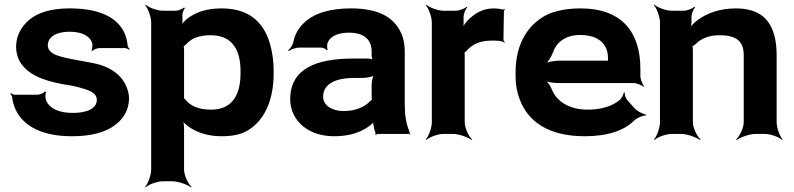

<svg xmlns="http://www.w3.org/2000/svg" viewBox="-20 -574 3402 823"><path d="M292 -90C236 -90 193 -107 178 -143C174 -152 173 -173 178 -180L172 -182C168 -175 150 -168 140 -168H43C37 -168 30 -172 27 -175L24 -172C27 -169 32 -162 32 -157C34 -139 39 -122 47 -104C80 -34 159 10 289 10C374 10 433 -8 472 -37C505 -61 533 -99 533 -152C533 -178 524 -200 514 -219C492 -257 455 -282 407 -297C362 -309 295 -317 250 -329C218 -337 185 -349 185 -380C185 -418 225 -438 277 -438C328 -438 364 -422 375 -390C377 -382 376 -364 372 -358L376 -356C381 -361 396 -368 407 -368H515C521 -368 529 -364 533 -361L536 -364C532 -367 527 -374 527 -380C525 -400 520 -419 512 -436C479 -502 403 -538 278 -538C196 -538 141 -519 105 -489C75 -463 49 -425 49 -374C49 -351 54 -331 63 -314C94 -256 163 -229 250 -213C278 -209 299 -205 317 -200C352 -190 395 -180 395 -146C395 -106 348 -90 292 -90Z M762 -500V-503C760 -514 766 -533 773 -539L769 -542C763 -536 745 -528 733 -528H678C654 -528 617 -542 604 -554L602 -552C614 -539 628 -502 628 -478V153C628 177 614 214 602 227L604 229C617 217 654 203 678 203H719C743 203 783 217 799 229L801 227C786 214 769 177 769 153V-24C769 -37 767 -54 762 -62L759 -60C763 -52 778 -38 790 -30C825 -6 870 10 931 10C972 10 1010 3 1035 -11C1111 -52 1153 -141 1153 -259V-270C1153 -310 1148 -347 1139 -380C1115 -469 1057 -538 930 -538C864 -538 819 -521 784 -495C772 -486 758 -470 755 -461L758 -460C762 -469 763 -487 762 -500ZM885 -104C831 -104 796 -120 775 -147C774 -149 766 -155 765 -154L768 -151C769 -152 769 -165 769 -168V-360C769 -363 768 -377 767 -378L765 -375C766 -374 776 -382 778 -384C799 -409 832 -423 884 -423C983 -423 1011 -349 1011 -270V-259C1011 -180 984 -104 885 -104Z M1715 -128V-352C1715 -383 1710 -410 1699 -433C1668 -501 1601 -538 1485 -538C1399 -538 1336 -519 1297 -488C1270 -467 1246 -436 1238 -397C1236 -382 1224 -365 1215 -358L1218 -355C1226 -362 1248 -370 1263 -370H1356C1364 -370 1377 -364 1381 -359L1385 -361C1381 -366 1382 -383 1384 -390C1395 -419 1430 -434 1475 -434C1541 -434 1573 -404 1573 -353V-338C1573 -331 1575 -318 1579 -314L1581 -317C1577 -321 1563 -323 1554 -323H1494C1334 -323 1224 -279 1224 -148C1224 -125 1229 -104 1238 -85C1265 -30 1323 10 1414 10C1485 10 1536 -11 1571 -40C1575 -44 1582 -50 1583 -54L1579 -55C1578 -51 1580 -43 1581 -37C1583 -26 1585 -16 1589 -7C1590 -5 1590 1 1589 3L1591 5C1592 3 1596 0 1599 0H1731C1733 0 1736 2 1737 3L1739 1C1738 0 1735 -2 1735 -4C1735 -5 1737 -7 1737 -7L1735 -10C1721 -43 1715 -80 1715 -128ZM1365 -159C1365 -218 1424 -240 1500 -240H1536C1554 -240 1582 -246 1589 -253L1585 -256C1578 -249 1573 -225 1573 -211V-162C1573 -159 1573 -145 1575 -143L1577 -146C1575 -148 1566 -141 1564 -138C1542 -115 1503 -98 1453 -98C1404 -98 1365 -122 1365 -159Z M2142 -391 2144 -393C2142 -395 2138 -399 2138 -403L2140 -527C2140 -529 2143 -532 2144 -533L2142 -536C2141 -535 2138 -533 2136 -533C2125 -536 2108 -538 2096 -538C2048 -538 2013 -515 1983 -485C1973 -474 1963 -458 1960 -449L1963 -448C1967 -457 1968 -475 1967 -488V-497C1966 -511 1974 -534 1983 -542L1981 -545C1971 -537 1948 -528 1933 -528H1881C1857 -528 1820 -542 1807 -554L1805 -552C1817 -539 1831 -502 1831 -478V-50C1831 -26 1817 11 1805 24L1807 26C1820 14 1857 0 1881 0H1922C1946 0 1986 14 2002 26L2004 24C1989 11 1972 -26 1972 -50V-334C1972 -337 1972 -350 1970 -351L1968 -348C1969 -347 1979 -354 1980 -356C2004 -385 2039 -400 2088 -400C2105 -400 2133 -400 2142 -391Z M2468 -538C2420 -538 2379 -531 2340 -518C2247 -479 2190 -390 2190 -265V-246C2190 -211 2196 -178 2208 -147C2243 -55 2328 10 2487 10C2588 10 2657 -16 2698 -57C2710 -69 2737 -80 2749 -79L2750 -83C2737 -84 2710 -98 2699 -111L2668 -146C2661 -154 2657 -169 2658 -177L2654 -178C2653 -170 2645 -153 2637 -146C2606 -120 2560 -104 2500 -104C2419 -104 2365 -140 2345 -192C2340 -206 2325 -226 2314 -233L2311 -229C2322 -223 2352 -218 2372 -218H2695C2709 -218 2731 -209 2739 -202L2741 -204C2734 -212 2725 -234 2725 -248V-278C2725 -434 2648 -538 2468 -538ZM2586 -326V-320C2586 -317 2586 -311 2588 -310L2590 -312C2589 -314 2582 -314 2578 -314H2378C2357 -314 2323 -308 2311 -301L2315 -297C2327 -305 2342 -328 2348 -344C2363 -389 2399 -424 2467 -424C2543 -424 2586 -387 2586 -326Z M3063 -423C3137 -423 3168 -397 3168 -337V-50C3168 -26 3150 11 3135 24L3138 26C3154 14 3194 0 3218 0H3259C3283 0 3320 14 3333 26L3335 24C3323 11 3309 -26 3309 -50V-336C3309 -460 3263 -538 3135 -538C3064 -538 3009 -517 2969 -487C2955 -477 2940 -460 2935 -450L2939 -448C2943 -459 2945 -478 2944 -493V-498C2943 -511 2951 -534 2960 -542L2956 -545C2948 -537 2925 -528 2911 -528H2859C2835 -528 2798 -542 2785 -554L2783 -552C2795 -539 2809 -502 2809 -478V-50C2809 -26 2795 11 2783 24L2785 26C2798 14 2835 0 2859 0H2900C2924 0 2964 14 2980 26L2983 24C2968 11 2950 -26 2950 -50V-359C2950 -362 2949 -378 2947 -379L2945 -375C2947 -374 2960 -383 2962 -385C2983 -407 3017 -423 3063 -423Z"/></svg>

Font: Asimov
Style: EdgeWide
Weight: 500
Designer: Google
Version: Version 2.000980: 2014